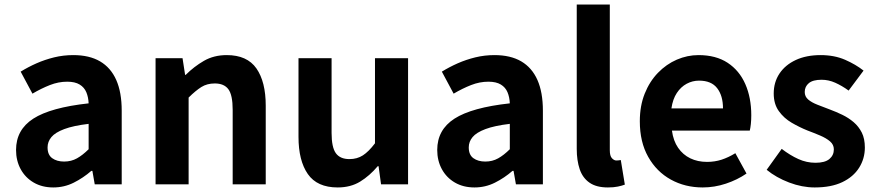

<svg xmlns="http://www.w3.org/2000/svg" viewBox="-20 -818 3891 852"><path d="M216.4 13.8Q166.9 13.8 129.6 -7.9Q92.4 -29.5 71.8 -67.2Q51.2 -105 51.2 -152.6Q51.2 -242.2 127.9 -291.6Q204.7 -341 373.3 -359.4Q372.2 -386.8 363.1 -408.6Q354 -430.4 333.4 -442.9Q312.8 -455.5 278.1 -455.5Q239.3 -455.5 201.3 -440.5Q163.3 -425.6 124 -402.4L71.7 -500.1Q105.1 -520.7 142.2 -537.1Q179.3 -553.4 220.3 -563.5Q261.3 -573.5 305.1 -573.5Q376.4 -573.5 424 -545.7Q471.6 -517.8 495.9 -463Q520.1 -408.3 520.1 -327V0H400.4L389.9 -59.9H385.4Q349.3 -28.4 307 -7.3Q264.8 13.8 216.4 13.8ZM264.7 -101.1Q296.1 -101.1 321.6 -115.4Q347.1 -129.7 373.3 -155.8V-268.4Q305.4 -260.3 265.2 -245.2Q225 -230.1 208.1 -209.7Q191.1 -189.3 191.1 -163.8Q191.1 -130.8 211.7 -116Q232.3 -101.1 264.7 -101.1Z M670.3 0V-559.8H790L801.4 -485.9H804.2Q840.5 -522.2 884.7 -547.9Q928.9 -573.5 986.2 -573.5Q1076.6 -573.5 1117.9 -514.3Q1159.2 -455 1159.2 -349.1V0H1012.5V-330.9Q1012.5 -396 993.5 -421.9Q974.5 -447.7 933.1 -447.7Q898.9 -447.7 873.6 -431.9Q848.3 -416 817 -385.1V0Z M1478.4 13.8Q1387.3 13.8 1345.9 -45.8Q1304.6 -105.3 1304.6 -210.6V-559.8H1451.4V-228.7Q1451.4 -164.3 1470.3 -138.2Q1489.3 -112 1530.6 -112Q1564.7 -112 1590.4 -128.6Q1616.1 -145.2 1644 -182.1V-559.8H1790.8V0H1670.9L1659.9 -80.6H1656.3Q1620.2 -37.8 1578 -12Q1535.8 13.8 1478.4 13.8Z M2085.4 13.8Q2035.9 13.8 1998.6 -7.9Q1961.4 -29.5 1940.8 -67.2Q1920.2 -105 1920.2 -152.6Q1920.2 -242.2 1996.9 -291.6Q2073.7 -341 2242.3 -359.4Q2241.2 -386.8 2232.1 -408.6Q2223 -430.4 2202.4 -442.9Q2181.8 -455.5 2147.1 -455.5Q2108.3 -455.5 2070.3 -440.5Q2032.3 -425.6 1993 -402.4L1940.7 -500.1Q1974.1 -520.7 2011.2 -537.1Q2048.3 -553.4 2089.3 -563.5Q2130.3 -573.5 2174.1 -573.5Q2245.4 -573.5 2293 -545.7Q2340.6 -517.8 2364.9 -463Q2389.1 -408.3 2389.1 -327V0H2269.4L2258.9 -59.9H2254.4Q2218.3 -28.4 2176 -7.3Q2133.8 13.8 2085.4 13.8ZM2133.7 -101.1Q2165.1 -101.1 2190.6 -115.4Q2216.1 -129.7 2242.3 -155.8V-268.4Q2174.4 -260.3 2134.2 -245.2Q2094 -230.1 2077.1 -209.7Q2060.1 -189.3 2060.1 -163.8Q2060.1 -130.8 2080.7 -116Q2101.3 -101.1 2133.7 -101.1Z M2677.5 13.8Q2626.2 13.8 2595.9 -7.4Q2565.5 -28.5 2552.4 -67.1Q2539.3 -105.8 2539.3 -157.3V-797.9H2686V-151.3Q2686 -125.9 2695.5 -115.9Q2705 -105.8 2715 -105.8Q2719.6 -105.8 2723.6 -106.3Q2727.6 -106.8 2734.8 -107.8L2752.7 1.2Q2740.3 6.1 2721.8 9.9Q2703.3 13.8 2677.5 13.8Z M3098.4 13.8Q3019.9 13.8 2956.7 -21.2Q2893.5 -56.1 2856.4 -121.9Q2819.2 -187.7 2819.2 -279.9Q2819.2 -348.1 2840.8 -402.2Q2862.4 -456.3 2899.6 -494.8Q2936.8 -533.2 2983.5 -553.4Q3030.3 -573.5 3079.7 -573.5Q3157.1 -573.5 3209 -539.3Q3260.9 -505.1 3287.4 -444.7Q3313.8 -384.4 3313.8 -306.4Q3313.8 -285.9 3311.9 -267.6Q3309.9 -249.4 3307.1 -238.4H2961.7Q2967.9 -192.8 2989.2 -162.1Q3010.4 -131.4 3043.1 -115.5Q3075.8 -99.6 3117.6 -99.6Q3151.6 -99.6 3182 -109.4Q3212.3 -119.3 3243.1 -138.2L3292.6 -47.9Q3251.7 -19.8 3201 -3Q3150.4 13.8 3098.4 13.8ZM2959.4 -336.9H3188.3Q3188.3 -393.2 3162.4 -426.7Q3136.6 -460.2 3082.1 -460.2Q3053 -460.2 3027.2 -446.4Q3001.4 -432.6 2983.4 -405.4Q2965.4 -378.2 2959.4 -336.9Z M3595.1 13.8Q3539.3 13.8 3481.7 -8.1Q3424.1 -30 3382.1 -64.5L3448.8 -157.4Q3486.4 -128.6 3522.9 -112.2Q3559.4 -95.7 3598.7 -95.7Q3640.5 -95.7 3660.4 -112.3Q3680.2 -128.9 3680.2 -155.2Q3680.2 -176.1 3663.3 -190.6Q3646.5 -205 3619.5 -216.5Q3592.5 -228 3563 -239Q3527.7 -253.2 3493.2 -273.3Q3458.7 -293.4 3436.1 -324.9Q3413.4 -356.4 3413.4 -403Q3413.4 -453.3 3439 -491.7Q3464.7 -530.1 3511.4 -551.8Q3558.2 -573.5 3621.5 -573.5Q3682.6 -573.5 3730.2 -552.7Q3777.8 -531.8 3812 -504.7L3745.8 -416.1Q3715.9 -437.7 3686.3 -450.9Q3656.6 -464.1 3625.8 -464.1Q3587.3 -464.1 3569.2 -449Q3551 -433.9 3551 -409.7Q3551 -389.6 3566.2 -376.5Q3581.4 -363.4 3607.1 -353.4Q3632.9 -343.4 3662.3 -332.2Q3690.4 -321.8 3717.9 -308.5Q3745.4 -295.2 3768.1 -275.9Q3790.7 -256.5 3804.3 -229.5Q3817.8 -202.4 3817.8 -163.4Q3817.8 -114.3 3792.4 -73.8Q3766.9 -33.2 3717.6 -9.7Q3668.3 13.8 3595.1 13.8Z"/></svg>

Font: Noto Sans TC Thin
Style: Regular
Weight: 100
Designer: Ryoko NISHIZUKA 西塚涼子 (kana, bopomofo & ideographs); Paul D. Hunt (Latin, Greek & Cyrillic); Sandoll Communications 산돌커뮤니
Foundry: Adobe
Version: Version 2.004-H2;hotconv 1.0.118;makeotfexe 2.5.65603